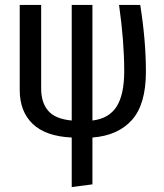

<svg xmlns="http://www.w3.org/2000/svg" viewBox="-20 -547 667 779"><path d="M355 11V201L271 212V11Q165 6 112.5 -44.5Q60 -95 60 -182V-527H147V-188Q147 -130 176 -97Q205 -64 271 -58V-527H355V-58Q422 -66 453 -114.5Q484 -163 484 -259Q484 -379 463 -527H549Q572 -382 572 -256Q572 -124 515.5 -60.5Q459 3 355 11Z"/></svg>

Font: Fira Sans Extra Condensed
Style: Regular
Weight: 400
Width: 1
Designer: Carrois Corporate & Edenspiekermann AG
Foundry: Carrois Corporate GbR & Edenspiekermann AG
Version: Version 4.203